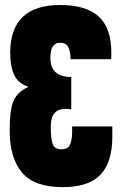

<svg xmlns="http://www.w3.org/2000/svg" viewBox="-20 -753 495 772"><path d="M232.4 -0.5Q117.7 -0.5 68.4 -59.3Q19 -118.2 19 -226.6Q19 -274.9 23.9 -309.1Q28.8 -343.3 44.9 -366Q61 -388.7 94.7 -403.8Q52.2 -418 36.6 -452.6Q21 -487.3 21 -540.5Q21 -732.9 222.2 -732.9Q326.2 -732.9 377 -686.5Q427.7 -640.1 427.7 -540.5Q427.7 -533.7 427.5 -526.9Q427.2 -520 426.8 -515.1H263.7V-517.6Q263.7 -544.9 254.9 -563Q246.1 -581.1 221.2 -581.1Q182.6 -581.1 182.6 -520Q182.6 -443.4 266.6 -443.4V-313Q253.9 -315.4 243.2 -315.4Q184.1 -315.4 184.1 -244.1Q184.1 -195.8 191.7 -174.3Q199.2 -152.8 227.1 -152.8Q254.4 -152.8 262.2 -172.9Q270 -192.9 270 -221.2V-244.6H431.6V-203.1Q431.6 -101.6 384.3 -51Q336.9 -0.5 232.4 -0.5Z"/></svg>

Font: webenart
Style: Regular
Weight: 400
Designer: Vernon Adams
Foundry: Vernon Adams
Version: Version 2.116; ttfautohint (v1.8.3)